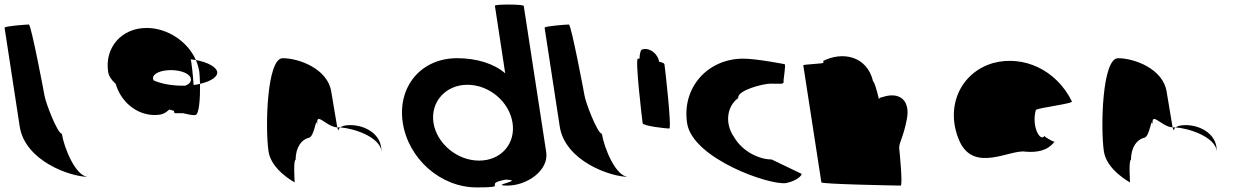

<svg xmlns="http://www.w3.org/2000/svg" viewBox="-80 -810 5440 838"><path d="M6 -258C29 -108 226 -38 306 -38C250 -38 199 -167 190 -226C171 -227 119 -361 114 -394C113 -401 56 -703 46 -703C36 -703 -61 -696 -60 -689Z M392 -496C395 -478 406 -461 425 -444C447 -367 515 -308 595 -308C633 -308 642 -318 659 -332L680 -326C679 -321 680 -316 685 -316H719C747 -309 767 -306 772 -308C790 -308 794 -387 793 -444C784 -442 775 -440 765 -439C762 -487 756 -533 755 -538C754 -543 754 -547 752 -551C760 -550 768 -549 775 -548C739 -629 651 -688 560 -688C450 -688 376 -602 392 -496ZM588 -466C585 -488 620 -504 666 -504C711 -504 750 -488 753 -466C755 -453 746 -443 729 -436H717C667 -436 622 -445 591 -459C590 -461 588 -464 588 -466ZM775 -548C782 -532 787 -514 790 -496C791 -488 792 -468 793 -444C841 -455 871 -475 868 -496C865 -517 828 -538 775 -548Z M1092 -149C1104 -68 1206 -14 1206 -14C1207 -6 1199 -112 1210 -112C1211 -171 1238 -200 1265 -208C1295 -208 1298 -314 1306 -261C1295 -331 1343 -256 1392 -254C1388 -281 1376 -346 1366 -409C1351 -510 1224 -556 1154 -556C1084 -556 1077 -250 1092 -149ZM1392 -254C1394 -246 1396 -242 1397 -241C1398 -237 1395 -246 1405 -254ZM1405 -254C1461 -250 1576 -215 1586 -149L1583 -170C1574 -228 1512 -264 1448 -264C1424 -264 1412 -259 1405 -254Z M1678 -274C1702 -118 1842 8 2001 8C2151 8 2020 -6 2127 -26C2215 -23 2050 0 2135 0C2220 0 2316 -66 2304 -146L2206 -784C2205 -792 2079 -792 2080 -785L2125 -490C2077 -532 2001 -556 1915 -556C1756 -556 1654 -430 1678 -274ZM1812 -274C1798 -366 1866 -440 1960 -440C2055 -440 2143 -366 2157 -274C2171 -184 2108 -109 2011 -109C1915 -109 1826 -184 1812 -274Z M2363 -258C2386 -108 2583 -38 2663 -38C2607 -38 2556 -167 2547 -226C2528 -227 2476 -361 2471 -394C2470 -401 2413 -703 2403 -703C2393 -703 2296 -696 2297 -689Z M2725 -272C2727 -260 2828 -249 2841 -249C2853 -249 2822 -518 2820 -530C2819 -534 2809 -538 2796 -541C2796 -548 2793 -556 2788 -564C2774 -588 2745 -602 2723 -594C2717 -594 2712 -578 2711 -554H2704C2691 -554 2723 -284 2725 -272Z M2919 -272C2943 -118 3279 0 3351 -11C3406 -22 3425 -52 3417 -52L3288 -114C3232 -114 3160 -150 3125 -210C3082 -270 3092 -346 3142 -382C3137 -416 3251 -445 3284 -445C3318 -445 3342 -441 3340 -452C3338 -462 3352 -530 3344 -530C3344 -530 3222 -554 3164 -554C3009 -554 2895 -428 2919 -272Z M3505 -14C3506 -6 3841 0 3851 0C3861 0 3846 -152 3845 -159C3841 -184 3863 -209 3878 -290C3894 -371 3847 -412 3771 -386C3765 -386 3760 -383 3756 -378C3747 -416 3736 -454 3731 -454C3704 -568 3595 -586 3513 -544L3514 -536C3514 -532 3425 -529 3426 -525Z M4107 -196C4170 -52 4330 -160 4396 -148C4447 -144 4492 -152 4522 -191C4514 -193 4478 -212 4479 -217C4461 -188 4421 -257 4441 -330C4451 -340 4610 -358 4598 -368C4530 -506 4387 -570 4255 -535C4110 -493 4044 -341 4107 -196ZM4479 -218V-217ZM4523 -192 4522 -191C4524 -191 4524 -191 4523 -190Z M4738 -149C4750 -68 4852 -14 4852 -14C4853 -6 4845 -112 4856 -112C4857 -171 4884 -200 4911 -208C4941 -208 4944 -314 4952 -261C4941 -331 4989 -256 5038 -254C5034 -281 5022 -346 5012 -409C4997 -510 4870 -556 4800 -556C4730 -556 4723 -250 4738 -149ZM5038 -254C5040 -246 5042 -242 5043 -241C5044 -237 5041 -246 5051 -254ZM5051 -254C5107 -250 5222 -215 5232 -149L5229 -170C5220 -228 5158 -264 5094 -264C5070 -264 5058 -259 5051 -254Z"/></svg>

Font: Ampere
Style: SCRevIta
Weight: 400
Version: Version 1